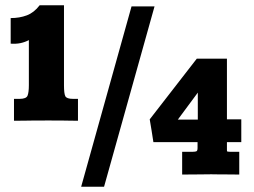

<svg xmlns="http://www.w3.org/2000/svg" viewBox="-20 -670 976 737"><path d="M33.7 -206.5V-290.5H55.2Q81.1 -290.5 85.9 -303.2Q90.8 -315.9 90.8 -343.3V-516.1Q76.2 -508.3 59.1 -504.6Q42 -501 21 -502.4V-600.6Q55.2 -600.6 83 -611.1Q110.8 -621.6 132.3 -649.9H225.6V-342.3Q225.6 -311 230.7 -300.8Q235.8 -290.5 260.3 -290.5H279.3V-206.5Q264.6 -206.5 251.2 -206.8Q237.8 -207 218.3 -207.3Q198.7 -207.5 166 -207.5Q127.4 -207.5 107.4 -207.3Q87.4 -207 72.3 -206.8Q57.1 -206.5 33.7 -206.5ZM291.5 46.9 484.9 -645.5H573.2L379.4 46.9ZM679.2 0V-87.4H720.2Q730 -87.4 734.1 -89.4Q738.3 -91.3 738.3 -102.1V-124.5H568.8Q565.4 -146.5 562 -168.2Q558.6 -189.9 554.7 -211.9L735.4 -444.8H851.1V-211.9H906.2V-124.5H851.1V-92.3Q851.1 -88.9 853.3 -88.1Q855.5 -87.4 862.8 -87.4H898.4V0Q893.6 0 878.4 -0.2Q863.3 -0.5 844.7 -0.5Q826.2 -0.5 811 -0.7Q795.9 -1 791 -1Q773.9 -1 746.1 -0.5Q718.3 0 679.2 0ZM662.6 -210.9H739.3V-314.5Z"/></svg>

Font: Kameron
Style: Bold
Weight: 700
Designer: Vernon Adams
Foundry: Vernon Adams
Version: Version 1.100